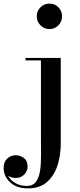

<svg xmlns="http://www.w3.org/2000/svg" viewBox="-110 -780 443 1060"><path d="M93 -690Q93 -719.5 113.5 -739.8Q134 -760 163 -760Q192.5 -760 212.5 -739.8Q232.5 -719.5 232.5 -690Q232.5 -661 212.5 -640.2Q192.5 -619.5 163 -619.5Q134 -619.5 113.5 -640.2Q93 -661 93 -690ZM225.5 -460V11.5Q225.5 77 207.2 133.8Q189 190.5 149 225.2Q109 260 44 260Q-19 260 -54.5 226.2Q-90 192.5 -90 147Q-90 114 -70 95.5Q-50 77 -23 77Q0.5 77 21.5 92.2Q42.5 107.5 42.5 140Q42.5 163.5 24.2 183Q6 202.5 -23.5 202.5Q-47.5 202.5 -65.5 189.5Q-52.5 215 -25.2 230.8Q2 246.5 37.5 246.5Q72 246.5 89 223Q106 199.5 111.5 160.8Q117 122 116.5 74.8Q116 27.5 116 -20.5V-446.5H31V-460Z"/></svg>

Font: Bodoni* 16 Medium
Style: Regular
Weight: 500
Version: Version 2.2